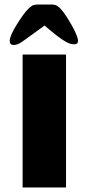

<svg xmlns="http://www.w3.org/2000/svg" viewBox="-20 -829 392 849"><path d="M80 -588H272V0H80ZM103 -788Q115 -800 123.5 -804.5Q132 -809 147 -809H207Q222 -809 231 -804Q240 -799 250 -788Q269 -767 297 -717.5Q325 -668 325 -648Q325 -633 308 -633Q288 -633 265 -648Q240 -662 177 -716L83 -648Q59 -630 41 -630Q23 -630 23 -648Q23 -670 53 -718.5Q83 -767 103 -788Z"/></svg>

Font: Gold Bold
Style: Regular
Weight: 400
Designer: jaiki
Version: Version 1.000